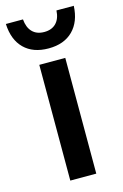

<svg xmlns="http://www.w3.org/2000/svg" viewBox="-131 -763 521 814"><g transform="rotate(-15 130.0 -356.0)"><path d="M73 0V-508H187V0ZM-19 -712H56Q59 -676 78 -656.5Q97 -637 130 -637Q163 -637 182 -656.5Q201 -676 203 -712H279Q276 -643 237 -604Q198 -565 130 -565Q62 -565 23 -603.5Q-16 -642 -19 -712Z"/></g></svg>

Font: CST
Style: Medium
Weight: 500
Version: Version 1.00